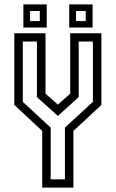

<svg xmlns="http://www.w3.org/2000/svg" viewBox="-20 -851 525 871"><path d="M171.5 0V-257L45 -375V-700H186.5V-426L242.5 -376.5L298.5 -426V-700H440V-375L313 -257V0ZM210 -37.5H274.5V-272L401.5 -389V-662.5H337V-410.5L243.5 -326H241.5L147.5 -410.5V-662.5H83.5V-389L210 -272ZM294 -726V-831H400V-726ZM86 -726V-831H192V-726ZM116.5 -755.5H160.5V-801H116.5ZM325 -755.5H369V-801H325Z"/></svg>

Font: Tourney Condensed
Style: Regular
Weight: 400
Width: 3
Designer: Tyler Finck
Foundry: Etcetera Type Co
Version: Version 1.010; ttfautohint (v1.8.3)